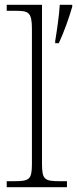

<svg xmlns="http://www.w3.org/2000/svg" viewBox="-20 -780 321 800"><path d="M8 0H259V-25H233C166 -25 155 -30 155 -98V-760H8V-735H43C99 -735 113 -730 113 -659V-98C113 -30 102 -25 35 -25H8ZM210 -609V-600H225C246 -644 269 -710 281 -752V-760H229C227 -721 218 -658 210 -609Z"/></svg>

Font: Noto Serif Telugu ExtraLight
Style: Regular
Weight: 200
Designer: Jelle Bosma - Monotype Design Team
Foundry: Monotype Imaging Inc.
Version: Version 2.005